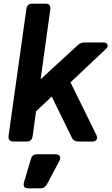

<svg xmlns="http://www.w3.org/2000/svg" viewBox="-20 -777 616 1054"><path d="M55 0Q23 0 27 -32L125 -729Q129 -757 157 -757H229Q260 -757 256 -725L203 -342L408 -530Q423 -544 445 -544H545Q565 -544 570 -532.5Q575 -521 560 -507L367 -325L509 -36Q516 -20 510 -10Q504 0 487 0H409Q384 0 374 -22L264 -247L178 -166L159 -28Q154 0 127 0ZM137 257Q102 257 112 223L150 95Q157 70 184 70H285Q302 70 308 80Q314 90 306 106L237 236Q226 257 201 257Z"/></svg>

Font: Pitagon Sans Text Bold
Style: Italic
Weight: 700
Italic angle: -8°
Designer: Travis Tran
Foundry: Pitagon
Version: Version 1.001; ttfautohint (v1.8.4.7-5d5b);gftools[0.9.26]